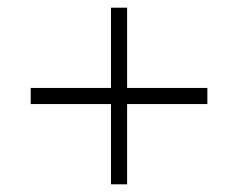

<svg xmlns="http://www.w3.org/2000/svg" viewBox="-20 -610 620 500"><path d="M269 -130V-339H60V-381H269V-590H311V-381H520V-339H311V-130Z"/></svg>

Font: Vela Sans ExtLt
Style: Regular
Weight: 200
Designer: Principal design: Mikhail Sharanda - project Manrope.
Design modification: Ravid Balaliev
Foundry: Mikhail Sharanda
Version: Version 1.001